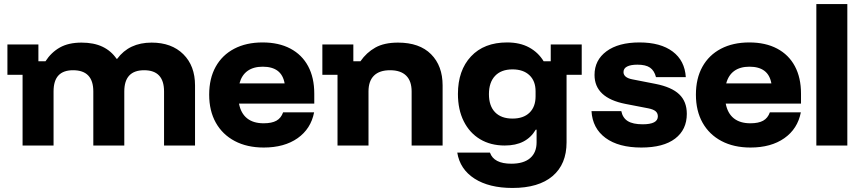

<svg xmlns="http://www.w3.org/2000/svg" viewBox="-20 -720 4265 950"><path d="M91.7 0V-350H16.7V-500H170V-416.7H205Q233.3 -460.8 276.2 -485Q319.2 -509.2 383.3 -509.2Q444.2 -509.2 487.1 -488.8Q530 -468.3 556.7 -429.2H560Q619.2 -509.2 730 -509.2Q829.2 -509.2 887.1 -451.7Q945 -394.2 945 -297.5V0H791.7V-267.5Q791.7 -372.5 693.3 -372.5Q595 -372.5 595 -267.5V0H441.7V-267.5Q441.7 -372.5 341.7 -372.5Q293.3 -372.5 269.2 -346.7Q245 -320.8 245 -267.5V0Z M1285 10Q1202.5 10 1141.7 -22.1Q1080.8 -54.2 1047.9 -112.9Q1015 -171.7 1015 -251.7Q1015 -331.7 1047.1 -389.6Q1079.2 -447.5 1138.8 -478.8Q1198.3 -510 1279.2 -510Q1359.2 -510 1416.7 -479.6Q1474.2 -449.2 1504.6 -392.5Q1535 -335.8 1535 -256.7V-207.5H1162.5Q1171.7 -159.2 1202.5 -134.6Q1233.3 -110 1284.2 -110Q1325 -110 1347.9 -122.9Q1370.8 -135.8 1380.8 -164.2H1534.2Q1518.3 -82.5 1452.5 -36.2Q1386.7 10 1285 10ZM1165 -307.5H1388.3Q1380.8 -349.2 1353.8 -369.6Q1326.7 -390 1280 -390Q1234.2 -390 1205 -369.2Q1175.8 -348.3 1165 -307.5Z M1650 0V-350H1575V-500H1728.3V-416.7H1763.3Q1793.3 -460 1837.1 -484.6Q1880.8 -509.2 1949.2 -509.2Q2055.8 -509.2 2112.9 -451.7Q2170 -394.2 2170 -297.5V0H2016.7V-267.5Q2016.7 -319.2 1989.6 -345.8Q1962.5 -372.5 1910 -372.5Q1857.5 -372.5 1830.4 -345.8Q1803.3 -319.2 1803.3 -267.5V0Z M2515.8 210Q2400 210 2327.9 163.8Q2255.8 117.5 2242.5 35H2404.2Q2423.3 90 2510 90Q2570.8 90 2602.9 62.5Q2635 35 2635 -15.8V-78.3H2630.8Q2607.5 -39.2 2569.6 -19.6Q2531.7 0 2477.5 0Q2407.5 0 2355.4 -31.2Q2303.3 -62.5 2274.6 -120Q2245.8 -177.5 2245.8 -255Q2245.8 -371.7 2310.4 -440.8Q2375 -510 2489.2 -510Q2552.5 -510 2597.9 -485.4Q2643.3 -460.8 2670 -416.7H2705V-500H2858.3V-350H2783.3V-15.8Q2783.3 92.5 2714.2 151.2Q2645 210 2515.8 210ZM2515.8 -133.3Q2570 -133.3 2600 -162.5Q2630 -191.7 2630 -243.3V-268.3Q2630 -319.2 2599.6 -347.9Q2569.2 -376.7 2515.8 -376.7Q2460 -376.7 2429.6 -344.6Q2399.2 -312.5 2399.2 -254.2Q2399.2 -195.8 2429.6 -164.6Q2460 -133.3 2515.8 -133.3Z M3153.3 10Q3040.8 10 2976.2 -37.5Q2911.7 -85 2906.7 -170H3054.2Q3060.8 -136.7 3086.2 -120.8Q3111.7 -105 3160 -105Q3235 -105 3235 -144.2Q3235 -160 3223.8 -169.6Q3212.5 -179.2 3186.7 -184.2L3075 -205.8Q2921.7 -235.8 2921.7 -349.2Q2921.7 -422.5 2980.8 -466.2Q3040 -510 3144.2 -510Q3248.3 -510 3308.3 -465Q3368.3 -420 3373.3 -338.3H3225.8Q3217.5 -370.8 3196.2 -385.4Q3175 -400 3134.2 -400Q3100.8 -400 3082.9 -390.8Q3065 -381.7 3065 -363.3Q3065 -350 3075.8 -340.8Q3086.7 -331.7 3108.3 -327.5L3223.3 -305Q3303.3 -289.2 3340.8 -253.3Q3378.3 -217.5 3378.3 -156.7Q3378.3 -78.3 3320.4 -34.2Q3262.5 10 3153.3 10Z M3693.3 10Q3610.8 10 3550 -22.1Q3489.2 -54.2 3456.2 -112.9Q3423.3 -171.7 3423.3 -251.7Q3423.3 -331.7 3455.4 -389.6Q3487.5 -447.5 3547.1 -478.8Q3606.7 -510 3687.5 -510Q3767.5 -510 3825 -479.6Q3882.5 -449.2 3912.9 -392.5Q3943.3 -335.8 3943.3 -256.7V-207.5H3570.8Q3580 -159.2 3610.8 -134.6Q3641.7 -110 3692.5 -110Q3733.3 -110 3756.2 -122.9Q3779.2 -135.8 3789.2 -164.2H3942.5Q3926.7 -82.5 3860.8 -36.2Q3795 10 3693.3 10ZM3573.3 -307.5H3796.7Q3789.2 -349.2 3762.1 -369.6Q3735 -390 3688.3 -390Q3642.5 -390 3613.3 -369.2Q3584.2 -348.3 3573.3 -307.5Z M4019.2 0V-700H4172.5V0Z"/></svg>

Font: Funnel Display ExtraBold
Style: Regular
Weight: 800
Designer: NORD ID, Kristian Moeller
Foundry: Dicotype
Version: Version 1.000